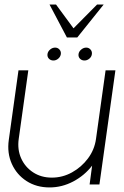

<svg xmlns="http://www.w3.org/2000/svg" viewBox="-20 -808 544 841"><path d="M18.5 -195 61 -500H104L62 -199.5Q55.5 -152.5 72.8 -114.2Q90 -76 125.2 -53Q160.5 -30 207 -30Q254 -30 295.5 -53Q337 -76 365.5 -114.2Q394 -152.5 400.5 -199.5L442.5 -500H485.5L415.5 0H372.5L383.5 -82.5Q350.5 -39.5 301 -13.2Q251.5 13 197 13Q139.5 13 96.2 -15Q53 -43 31.8 -90.2Q10.5 -137.5 18.5 -195ZM214 -543Q202 -543 194.2 -551Q186.5 -559 188 -571Q189.5 -582.5 199.5 -591Q209.5 -599.5 221.5 -599.5Q233 -599.5 240.5 -591Q248 -582.5 246.5 -571Q244.5 -559 235 -551Q225.5 -543 214 -543ZM350 -543Q338 -543 330.2 -551Q322.5 -559 324 -571Q325.5 -582.5 335.8 -591Q346 -599.5 357.5 -599.5Q369 -599.5 376.5 -591Q384 -582.5 382.5 -571Q381 -559 371.2 -551Q361.5 -543 350 -543ZM273 -644 197 -788H225.5L302 -684L405 -788H434L318.5 -644Z"/></svg>

Font: Urbanist ExtraLight
Style: Italic
Weight: 250
Version: Version 1.303